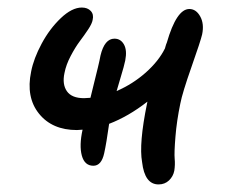

<svg xmlns="http://www.w3.org/2000/svg" viewBox="-20 -504 600 512"><path d="M229 -62Q205.6 -62 198.2 -89.1Q190.9 -116.2 200.2 -158.2Q197.8 -158.2 192.6 -157.7Q187.5 -157.2 185.1 -157.2Q119.1 -157.2 84 -200.9Q48.8 -244.6 63 -313Q69.8 -348.1 91.1 -387.7Q112.3 -427.2 142.1 -455.6Q171.9 -483.9 198.2 -483.9Q213.4 -483.9 221.9 -474.9Q230.5 -465.8 227.1 -451.2Q225.6 -441.4 215.1 -425.5Q204.6 -409.7 192.6 -393.8Q180.7 -377.9 168.5 -354.7Q156.2 -331.5 151.9 -309.1Q145.5 -279.3 158.4 -260.7Q171.4 -242.2 204.1 -242.2Q206.5 -242.2 212.4 -242.7Q218.3 -243.2 221.2 -243.2Q224.6 -257.3 230.7 -282Q236.8 -306.6 241.2 -324.7Q245.6 -342.8 248 -356Q258.8 -400.9 285.2 -400.9Q301.8 -400.9 310.5 -385.5Q319.3 -370.1 314 -342.8Q311 -328.1 302 -298.6Q293 -269 291 -261.2Q334 -279.8 368.7 -310.5Q403.3 -341.3 419.9 -375Q420.4 -377 421.4 -380.4Q422.4 -383.8 423.1 -386Q423.8 -388.2 424.8 -390.1Q450.7 -480 484.9 -480Q502.9 -480 513.9 -460.2Q524.9 -440.4 519 -412.1Q515.1 -395 490.7 -325.7Q466.3 -256.3 460.9 -228Q451.2 -181.6 447.8 -138.9Q444.3 -96.2 445.8 -80.6Q447.3 -64.9 444.8 -48.8Q441.9 -33.7 430.7 -22.9Q419.4 -12.2 402.8 -12.2Q365.7 -12.2 358.9 -71.8Q350.1 -120.6 372.1 -228Q372.1 -228.5 372.6 -230.2Q373 -231.9 373 -232.9Q322.3 -193.4 271 -173.8Q263.7 -121.6 257.8 -95.2Q250.5 -62 229 -62Z"/></svg>

Font: Shantell Sans Irregular
Style: Italic
Weight: 400
Italic angle: -11.31°
Designer: Stephen Nixon, Anya Danilova, Shantell Martin
Foundry: Arrow Type
Version: Version 1.006;[9816181b4]